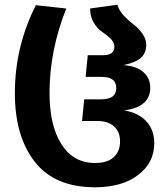

<svg xmlns="http://www.w3.org/2000/svg" viewBox="-20 -777 712 814"><path d="M383 17Q212 17 127.5 -91Q43 -199 43 -382Q43 -579 132 -755L261 -741Q190 -563 190 -383Q190 -245 240.5 -165.5Q291 -86 383 -86Q436 -86 462.5 -111Q489 -136 489 -178Q489 -218 463.5 -241Q438 -264 393 -264H328L337 -356H409Q473 -356 473 -403Q473 -451 412 -451H343L352 -543H417Q465 -543 465 -579Q465 -597 449 -613Q433 -629 413.5 -641.5Q394 -654 378 -680Q362 -706 362 -741L478 -757Q483 -735 503.5 -712.5Q524 -690 545 -674.5Q566 -659 583 -635.5Q600 -612 600 -587Q600 -552 577.5 -532Q555 -512 504 -501Q558 -497 587.5 -471.5Q617 -446 617 -405Q617 -323 506 -309Q567 -299 600.5 -262.5Q634 -226 634 -170Q634 -87 565.5 -35Q497 17 383 17Z"/></svg>

Font: FiraGO SemiBold
Style: Regular
Weight: 600
Designer: bBox Type
Foundry: bBox Type GmbH
Version: Version 1.001;PS 001.001;hotconv 1.0.88;makeotf.lib2.5.64775